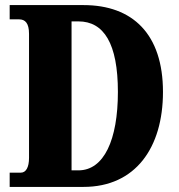

<svg xmlns="http://www.w3.org/2000/svg" viewBox="-20 -734 704 754"><path d="M18 0H308C512 0 620 -154 620 -373C620 -600 501 -714 308 -714H18V-658H55C79 -658 94 -643 94 -601V-114C94 -77 82 -56 62 -56H18ZM288 -65H261V-650H288C388 -650 443 -563 443 -373C443 -184 388 -65 288 -65Z"/></svg>

Font: Noto Serif Ethiopic ExtraCondensed Black
Style: Regular
Weight: 900
Width: 2
Designer: Monotype Design Team
Foundry: Monotype Imaging Inc.
Version: Version 2.102